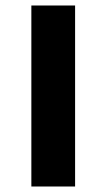

<svg xmlns="http://www.w3.org/2000/svg" viewBox="-20 -678 387 698"><path d="M94 0V-658H253V0Z"/></svg>

Font: Ysabeau Office ExtraBold
Style: Regular
Weight: 800
Designer: Christian Thalmann (Catharsis Fonts)
Version: Version 2.001;gftools[0.9.30]; featfreeze: tnum,lnum,ss02